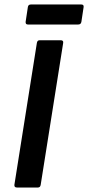

<svg xmlns="http://www.w3.org/2000/svg" viewBox="-20 -834 392 854"><path d="M55 0Q43 0 44 -12L144 -643Q146 -655 156 -655H250Q263 -655 261 -643L161 -12Q159 0 149 0ZM104 -725Q93 -725 94 -737L104 -803Q106 -814 117 -814H342Q353 -814 352 -803L342 -737Q340 -725 328 -725Z"/></svg>

Font: Sofia Sans
Style: Bold Italic
Weight: 700
Italic angle: -9°
Designer: Botio Nikoltchev, Ani Petrova
Foundry: lettersoup
Version: Version 4.101; ttfautohint (v1.8.4.7-5d5b)